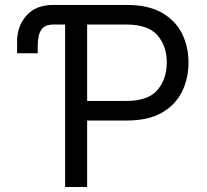

<svg xmlns="http://www.w3.org/2000/svg" viewBox="-20 -747 827 767"><path d="M130.7 -534.1H48.3V-582.4Q48.3 -642 85.6 -684.7Q122.9 -727.3 193.2 -727.3H485.8Q571.4 -727.3 625.9 -696.6Q680.4 -665.8 706.7 -613.6Q733 -561.4 733 -497.2Q733 -432.9 706.9 -380.3Q680.8 -327.8 626.4 -296.7Q572.1 -265.6 487.2 -265.6H328.1V0H240.1V-649.1H194.6Q166.2 -649.1 152.5 -636.5Q138.8 -623.9 134.8 -603.9Q130.7 -583.8 130.7 -561.1ZM328.1 -343.8H484.4Q572.1 -343.8 609.2 -387.8Q646.3 -431.8 646.3 -497.2Q646.3 -562.9 609 -606Q571.7 -649.1 483 -649.1H328.1Z"/></svg>

Font: Inter Zeller
Style: Regular
Weight: 400
Designer: Rasmus Andersson; Joe Bland
Foundry: zeller
Version: Version 3.015;git-dec3a8cb1